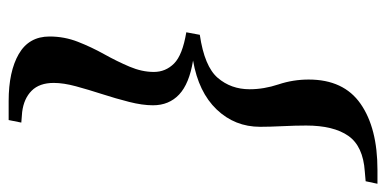

<svg xmlns="http://www.w3.org/2000/svg" viewBox="-250 -506 914 455"><g transform="rotate(90 207.5 -278.0)"><path d="M219 159Q149 159 107.5 135Q66 111 66 62Q66 27 78.5 -5Q91 -37 108 -67.5Q125 -98 137.5 -127.5Q150 -157 150 -185Q150 -213 130 -233Q110 -253 56 -262L62 -294Q137 -305 164 -336.5Q191 -368 191 -412Q191 -446 179.5 -480.5Q168 -515 168 -552Q168 -635 225.5 -675Q283 -715 382 -715H415L409 -687L386 -685Q326 -681 301.5 -646Q277 -611 277 -546Q277 -521 278.5 -490Q280 -459 280 -437Q280 -377 239 -334Q198 -291 123 -278Q178 -269 203.5 -245Q229 -221 229 -183Q229 -158 221 -126.5Q213 -95 202.5 -62.5Q192 -30 184 -0.5Q176 29 176 52Q176 86 194.5 104.5Q213 123 245 127L270 129L264 159Z"/></g></svg>

Font: DeepMind Serif Text
Style: Italic
Weight: 400
Italic angle: -12°
Designer: Frank Grießhammer / Modifications: Colophon Foundry
Foundry: Colophon Foundry
Version: Version 5.003; ttfautohint (v1.8.2)